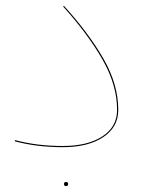

<svg xmlns="http://www.w3.org/2000/svg" viewBox="-20 -487 490 651"><path d="M30 -8 31 -12Q105 8 193 8Q277 8 327 -24.5Q377 -57 377 -114Q377 -199 327 -286Q277 -373 194 -465L197 -467Q280 -376 330.5 -288.5Q381 -201 381 -114Q381 -56 330 -22Q279 12 193 12Q104 12 30 -8ZM197 137Q197 130 204 130Q211 130 211 137Q211 144 204 144Q197 144 197 137Z"/></svg>

Font: FiraGO Four
Style: Regular
Weight: 100
Designer: bBox Type
Foundry: bBox Type GmbH
Version: Version 1.001